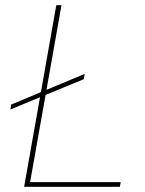

<svg xmlns="http://www.w3.org/2000/svg" viewBox="-20 -720 560 740"><path d="M20 -298 23 -317 306 -435 303 -415ZM73 0 197 -700H217L96 -18H445L442 0Z"/></svg>

Font: DM Sans 16pt Thin
Style: Italic
Weight: 250
Italic angle: -10°
Version: Version 4.004;gftools[0.9.30]